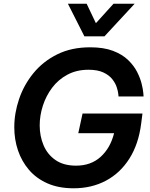

<svg xmlns="http://www.w3.org/2000/svg" viewBox="-20 -1005 809 1035"><path d="M435 -809 346 -985H447L497 -880L592 -985H706L543 -809ZM377 10Q296 10 236 -16.5Q176 -43 136.5 -89Q97 -135 77 -194Q57 -253 57 -319Q57 -395 83 -471.5Q109 -548 160.5 -611Q212 -674 288.5 -712Q365 -750 466 -750Q539 -750 589 -731Q639 -712 670.5 -681.5Q702 -651 719 -617.5Q736 -584 743.5 -553.5Q751 -523 752.5 -504Q754 -485 754 -485H619Q619 -485 617.5 -499.5Q616 -514 609 -535.5Q602 -557 585 -578.5Q568 -600 537 -614.5Q506 -629 457 -629Q393 -629 343.5 -602.5Q294 -576 261 -532Q228 -488 211 -435Q194 -382 194 -329Q194 -271 215 -221.5Q236 -172 279.5 -142Q323 -112 390 -112Q470 -112 522.5 -159.5Q575 -207 595 -287H402L425 -393H748L741 -339Q727 -228 677.5 -150Q628 -72 551 -31Q474 10 377 10Z"/></svg>

Font: Be Vietnam Pro SemiBold
Style: Italic
Weight: 600
Italic angle: -12°
Designer: Lam Bao, Tony Le, Vietanh Nguyen
Foundry: Yellow Type Foundry
Version: Version 1.002; ttfautohint (v1.8.3)